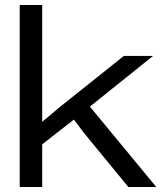

<svg xmlns="http://www.w3.org/2000/svg" viewBox="-20 -749 651 769"><path d="M59 0V-729H149V-261L218 -319L476 -525H593L340 -322L606 0H494L316 -217L276 -270L149 -171V0Z"/></svg>

Font: Mona Sans Expanded
Style: Regular
Weight: 400
Width: 7
Designer: Deni Anggara
Foundry: GitHub
Version: Version 2.000